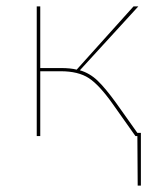

<svg xmlns="http://www.w3.org/2000/svg" viewBox="-20 -426 501 601"><path d="M421 -10V155H411L410 0H404L334 -99Q291 -160 258 -181.5Q225 -203 170 -203H106V0H95V-406H106V-213H171Q201 -213 220 -208L398 -406H413L230 -206Q261 -197 285.5 -173.5Q310 -150 344 -103L410 -10Z"/></svg>

Font: Ysabeau Hairline
Style: Regular
Weight: 100
Designer: Christian Thalmann (Catharsis Fonts)
Version: Version 0.003